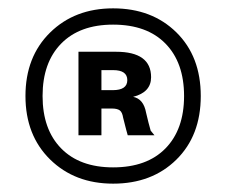

<svg xmlns="http://www.w3.org/2000/svg" viewBox="-20 -784 543 460"><path d="M251 -764Q344 -764 402.5 -706.5Q461 -649 461 -554Q461 -459 402.5 -401.5Q344 -344 251 -344Q159 -344 100 -402Q41 -460 41 -554Q41 -648 100 -706Q159 -764 251 -764ZM251 -383Q332 -383 376.5 -428.5Q421 -474 421 -554Q421 -634 376.5 -679.5Q332 -725 251 -725Q171 -725 126.5 -679.5Q82 -634 82 -554Q82 -474 126.5 -428.5Q171 -383 251 -383ZM168 -460V-660H258Q342 -660 342 -599Q342 -563 299 -552Q324 -547 330 -514Q336 -488 341 -471L350 -460H286Q284 -466 275 -502Q273 -515 267 -519.5Q261 -524 248 -524H223V-460ZM223 -568H250Q285 -568 285 -592Q285 -616 251 -616H223Z"/></svg>

Font: Nacelle Heavy
Style: Regular
Weight: 800
Designer: Sora Sagano
Foundry: Sora Sagano
Version: Version 1.000;FEAKit 1.0